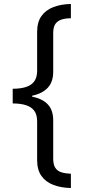

<svg xmlns="http://www.w3.org/2000/svg" viewBox="-20 -812 431 967"><path d="M44 -365Q84 -365 111.5 -374Q139 -383 153 -403Q167 -423 167 -455V-651Q167 -701 189 -731.5Q211 -762 249.5 -776.5Q288 -791 337 -792V-720Q310 -720 290 -713.5Q270 -707 259 -691.5Q248 -676 248 -645V-450Q248 -400 221 -370.5Q194 -341 142 -330V-325Q194 -315 221 -286Q248 -257 248 -206V-13Q248 18 259 34Q270 50 290 56Q310 62 337 63V135Q288 134 249.5 119.5Q211 105 189 74.5Q167 44 167 -6V-201Q167 -234 153 -253.5Q139 -273 111.5 -282Q84 -291 44 -291Z"/></svg>

Font: uoriya25
Style: Book
Weight: 400
Designer: Jelle Bosma - Monotype Design Team
Foundry: Monotype Imaging Inc.
Version: Version 2.003